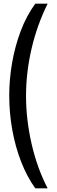

<svg xmlns="http://www.w3.org/2000/svg" viewBox="-20 -820 308 1040"><path d="M30 -303Q30 -390 45.5 -479.5Q61 -569 92 -651.5Q123 -734 171 -800H238Q181 -685 151 -556.5Q121 -428 121 -300Q121 -173 151 -41.5Q181 90 238 200H171Q126 137 94.5 56Q63 -25 46.5 -116.5Q30 -208 30 -303Z"/></svg>

Font: Big Shoulders Text Medium
Style: Regular
Weight: 500
Designer: Patric King
Foundry: XO Type Co
Version: Version 1.000; ttfautohint (v1.8.2)